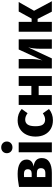

<svg xmlns="http://www.w3.org/2000/svg" viewBox="1084 -1934 868 3075"><g transform="rotate(-90 1517.5 -397.0)"><path d="M523 -161Q523 -80 459.5 -40Q396 0 286 0H61V-526Q180 -548 271 -548Q379 -548 439 -511.5Q499 -475 499 -404Q499 -359 471 -330.5Q443 -302 387 -292Q523 -276 523 -161ZM219 -445V-323H275Q307 -323 325.5 -338.5Q344 -354 344 -386Q344 -447 268 -447Q237 -447 219 -445ZM361 -175Q361 -208 342 -224Q323 -240 282 -240H219V-104H281Q361 -104 361 -175Z M774 0H616V-531H774ZM788 -721Q788 -682 761.5 -656.5Q735 -631 694 -631Q653 -631 627 -656.5Q601 -682 601 -721Q601 -760 627 -785.5Q653 -811 694 -811Q735 -811 761.5 -785.5Q788 -760 788 -721Z M1309 -483 1241 -389Q1191 -427 1140 -427Q1087 -427 1060 -388Q1033 -349 1033 -262Q1033 -178 1060 -143Q1087 -108 1138 -108Q1165 -108 1187 -116.5Q1209 -125 1240 -144L1309 -46Q1230 17 1130 17Q1049 17 990 -17.5Q931 -52 899 -114.5Q867 -177 867 -261Q867 -345 899 -410Q931 -475 990 -511.5Q1049 -548 1127 -548Q1182 -548 1226 -532Q1270 -516 1309 -483Z M1678 -211H1532V0H1374V-531H1532V-328H1678V-531H1836V0H1678Z M2425 0H2274V-189Q2274 -293 2296 -379L2119 0H1958V-531H2109V-339Q2109 -286 2102.5 -234.5Q2096 -183 2087 -151L2262 -531H2425Z M2882 -285 3035 0H2868L2752 -228H2704V0H2546V-531H2704V-324H2756L2870 -531H3022Z"/></g></svg>

Font: FiraGOUPP
Style: Bold
Weight: 700
Designer: bBox Type
Foundry: bBox Type GmbH
Version: Version 1.001